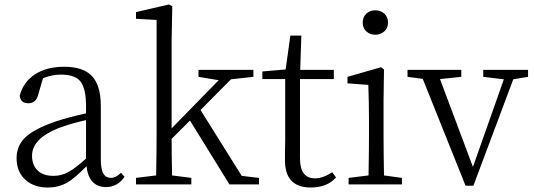

<svg xmlns="http://www.w3.org/2000/svg" viewBox="-20 -823 2383 857"><path d="M193 14Q133 14 95 -19Q54 -55 54 -117Q54 -171 91 -208Q131 -247 226 -280Q286 -300 364 -317V-350Q364 -431 337 -462Q312 -490 251 -490Q213 -490 172 -474L151 -402Q141 -362 107 -362Q71 -362 68 -396Q84 -457 136 -491Q188 -525 266 -525Q350 -525 389 -485Q430 -443 430 -350V-112Q430 -66 442 -47Q453 -29 476 -29Q497 -29 520 -52L536 -34Q504 12 454 12Q377 12 366 -81Q315 -29 282 -9Q242 14 193 14ZM219 -38Q254 -38 285 -55Q315 -71 364 -115V-287Q297 -272 241 -251Q123 -204 123 -128Q123 -84 150 -60Q175 -38 219 -38Z M587 0V-29L677 -40Q679 -158 679 -227V-734L587 -739V-769L734 -803L749 -795L746 -641V-250L956 -465L866 -480V-511H1111V-480L1011 -469L875 -332L1059 -38L1136 -29V0H1004L828 -285L746 -203Q746 -142 748 -40L834 -29V0Z M1367 14Q1249 14 1252 -114Q1252 -124 1252 -145Q1253 -175 1253 -196V-470H1151V-504L1255 -513L1276 -664H1325L1320 -511H1470V-470H1319V-116Q1319 -27 1386 -27Q1421 -27 1463 -54L1480 -31Q1440 14 1367 14Z M1536 0V-29L1625 -40Q1627 -150 1627 -227V-282Q1627 -365 1624 -444L1531 -451V-480L1681 -523L1694 -513L1692 -376V-227Q1692 -150 1694 -40L1774 -29V0ZM1599 -722Q1599 -747 1615 -762Q1631 -777 1655 -777Q1679 -777 1695.5 -762Q1712 -747 1712 -722Q1712 -698 1695.5 -683Q1679 -668 1655 -668Q1631 -668 1615 -683Q1599 -698 1599 -722Z M2058 6 1867 -471 1799 -480V-511H2039V-480L1944 -470L2091 -78L2229 -469L2137 -480V-511H2337V-480L2271 -469L2093 6Z"/></svg>

Font: GenRyuMin TW L
Style: Regular
Weight: 300
Version: Version 1.501;PS 1;hotconv 16.6.51;makeotf.lib2.5.65220